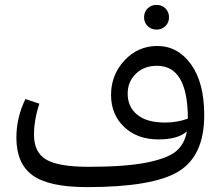

<svg xmlns="http://www.w3.org/2000/svg" viewBox="-20 -751 912 785"><path d="M569 -680Q569 -702 583.5 -716.5Q598 -731 620 -731Q642 -731 656.5 -716.5Q671 -702 671 -680Q671 -659 656.5 -644.5Q642 -630 620 -630Q598 -630 583.5 -644.5Q569 -659 569 -680ZM623 -563Q707 -563 761 -488Q815 -413 815 -280Q815 -114 710 -50Q605 14 336 14Q180 14 113.5 -34Q47 -82 47 -188Q47 -271 84 -346L141 -327Q119 -261 119 -200Q119 -128 169 -98.5Q219 -69 343 -69Q493 -69 580 -86.5Q667 -104 701 -133.5Q735 -163 744 -214Q708 -181 628 -181Q541 -181 487.5 -232Q434 -283 434 -363Q434 -445 489 -504Q544 -563 623 -563ZM502 -368Q502 -314 541 -282Q580 -250 655 -250Q705 -250 748 -266Q748 -482 622 -482Q569 -482 535.5 -449.5Q502 -417 502 -368Z"/></svg>

Font: FiraGO Book
Style: Regular
Weight: 350
Designer: bBox Type
Foundry: bBox Type GmbH
Version: Version 1.001;PS 001.001;hotconv 1.0.88;makeotf.lib2.5.64775